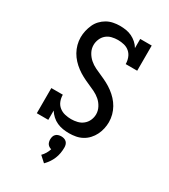

<svg xmlns="http://www.w3.org/2000/svg" viewBox="-236 -854 1072 1216"><g transform="rotate(30 300.0 -245.5)"><path d="M332 8Q309 8 286.5 4.5Q264 1 243 -8.5Q222 -18 205 -33.5Q188 -49 176 -68V0H92V-184H176Q176 -160 184.5 -138Q193 -116 211 -101.5Q229 -87 252 -81.5Q275 -76 298 -76Q321 -76 343.5 -81.5Q366 -87 384 -101.5Q402 -116 411.5 -137.5Q421 -159 421 -182Q421 -208 408 -232.5Q395 -257 375 -274Q355 -291 331 -302.5Q307 -314 282.5 -324.5Q258 -335 234.5 -347.5Q211 -360 189.5 -376Q168 -392 150 -411.5Q132 -431 119 -454Q106 -477 99 -503Q92 -529 92 -556Q92 -580 97.5 -604Q103 -628 113 -650.5Q123 -673 140 -691Q157 -709 178 -721Q199 -733 223.5 -738Q248 -743 272 -743Q295 -743 317 -739.5Q339 -736 359 -726.5Q379 -717 396 -702Q413 -687 424 -668V-735H508V-551H424Q424 -574 416 -596Q408 -618 391 -633Q374 -648 351.5 -653.5Q329 -659 306 -659Q284 -659 261.5 -653.5Q239 -648 222 -633.5Q205 -619 196 -597.5Q187 -576 187 -554Q187 -527 200 -503Q213 -479 233 -461.5Q253 -444 277 -432.5Q301 -421 325.5 -410.5Q350 -400 373.5 -387.5Q397 -375 418.5 -359Q440 -343 458 -323.5Q476 -304 489 -281Q502 -258 509 -232Q516 -206 516 -179Q516 -155 510.5 -130.5Q505 -106 494 -84Q483 -62 466 -43.5Q449 -25 427 -13Q405 -1 380.5 3.5Q356 8 332 8ZM290 252 248 214Q261 201 270.5 185Q280 169 285 152Q277 150 269.5 145.5Q262 141 257 134Q252 127 250 118Q248 109 248 101Q248 90 251 80Q254 70 261.5 62.5Q269 55 279.5 52Q290 49 300 49Q310 49 320.5 52Q331 55 338.5 62.5Q346 70 349 80Q352 90 352 101Q352 122 348.5 142.5Q345 163 337 182.5Q329 202 317 219.5Q305 237 290 252Z"/></g></svg>

Font: Iosevka HT Medium Extended
Style: Regular
Weight: 500
Width: 7
Monospace: yes
Designer: Belleve Invis
Foundry: Belleve Invis
Version: Version 32.3.0; ttfautohint (v1.8.4)